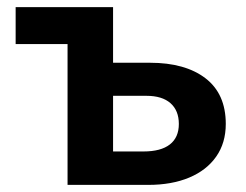

<svg xmlns="http://www.w3.org/2000/svg" viewBox="-20 -520 692 540"><path d="M170 0V-500H298V-94H383.5Q432.5 -94 457.8 -113.8Q483 -133.5 483 -171.5Q483 -209 459.5 -229.8Q436 -250.5 392 -250.5H282.5V-343.5H402Q501 -343.5 558 -299.8Q615 -256 615 -171.5Q615 -118 588 -79.5Q561 -41 512 -20.5Q463 0 397 0ZM24 -396V-500H298L170 -396Z"/></svg>

Font: Geologica Roman Medium
Style: Regular
Weight: 500
Designer: Sindre Bremnes, Frode Helland
Foundry: Monokrom Skriftforlag AS
Version: Version 1.010;gftools[0.9.28]